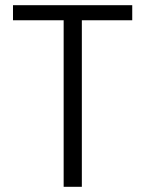

<svg xmlns="http://www.w3.org/2000/svg" viewBox="-20 -719 560 739"><path d="M30 -699H489V-641H295V0H225V-641H30Z"/></svg>

Font: SVN-Poppins Light
Style: Regular
Weight: 300
Designer: Ninad Kale (Devanagari), Jonny Pinhorn (Latin)
Foundry: Indian Type Foundry
Version: Version 3.002 2017; ttfautohint (v1.8.3)